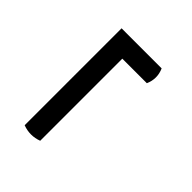

<svg xmlns="http://www.w3.org/2000/svg" viewBox="-10 -588 559 559"><g transform="rotate(-45 269.0 -309.0)"><path d="M62 -395C54 -374 54 -352 62 -331H400V-230C420 -221 441 -221 461 -230V-331V-395Z"/></g></svg>

Font: Arima Koshi ExtraBold
Style: Regular
Weight: 800
Designer: Joana Correia and Natanael Gama
Foundry: NDISCOVER
Version: Version 1.019;PS 001.019;hotconv 1.0.88;makeotf.lib2.5.64775